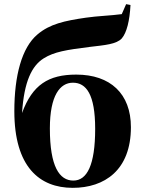

<svg xmlns="http://www.w3.org/2000/svg" viewBox="-20 -887 686 924"><path d="M333 -18C266 -18 220 -85 220 -269C220 -428 269 -489 331 -489C395 -489 438 -433 438 -267C438 -93 399 -18 333 -18ZM587 -867 566 -819C516 -812 448 -810 394 -802C291 -787 220 -772 160 -721C85 -658 49 -523 49 -352C49 -84 170 17 330 17C483 17 610 -68 610 -275C610 -436 511 -528 347 -528C213 -528 136 -479 86 -343C96 -495 133 -570 190 -606C241 -638 300 -647 410 -661C486 -670 540 -674 566 -702C590 -730 604 -787 608 -863Z"/></svg>

Font: Noto Serif KR Black
Style: Regular
Weight: 900
Version: Version 1.001;PS 1.001;hotconv 16.6.54;makeotf.lib2.5.65590